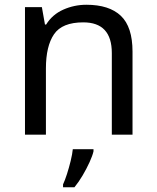

<svg xmlns="http://www.w3.org/2000/svg" viewBox="-20 -566 658 807"><path d="M343 -546Q439 -546 488 -499.5Q537 -453 537 -349V0H450V-343Q450 -472 330 -472Q241 -472 207 -422Q173 -372 173 -278V0H85V-536H156L169 -463H174Q200 -505 246 -525.5Q292 -546 343 -546ZM373 70Q369 88 356.5 115.5Q344 143 327.5 171Q311 199 293 221H245V209Q253 192 261.5 165.5Q270 139 277 110.5Q284 82 286 61H373Z"/></svg>

Font: Noto Sans Shavian
Style: Regular
Weight: 400
Designer: Monotype Design Team
Foundry: Monotype Imaging Inc.
Version: Version 2.001; ttfautohint (v1.8.4.7-5d5b)